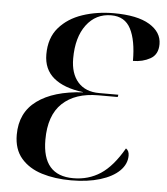

<svg xmlns="http://www.w3.org/2000/svg" viewBox="-53 -771 721 829"><g transform="rotate(5 308.0 -356.5)"><path d="M286 11Q215 11 158.5 -6.5Q102 -24 68.5 -63Q35 -102 35 -165Q35 -261 106 -313Q177 -365 304 -372V-373Q221 -383 176.5 -420Q132 -457 132 -522Q132 -593 170.5 -637.5Q209 -682 271.5 -703Q334 -724 407 -724Q509 -724 562 -692Q615 -660 615 -608Q615 -563 582 -544.5Q549 -526 507 -526Q507 -615 481.5 -664.5Q456 -714 397 -714Q330 -714 289.5 -660Q249 -606 249 -514Q249 -449 281.5 -412Q314 -375 374 -375H457L455 -365H371Q271 -365 215.5 -312.5Q160 -260 160 -154Q160 1 294 1Q360 1 412 -33Q464 -67 510 -147Q524 -138 524 -117Q524 -80 494.5 -51Q465 -22 411 -5.5Q357 11 286 11Z"/></g></svg>

Font: Noto Serif Display Medium
Style: Italic
Weight: 500
Italic angle: -12°
Designer: Monotype Design Team
Foundry: Monotype Imaging Inc.
Version: Version 2.009